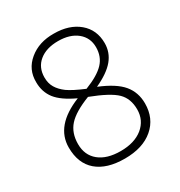

<svg xmlns="http://www.w3.org/2000/svg" viewBox="-163 -790 858 915"><g transform="rotate(-30 266.0 -333.0)"><path d="M255.3 -333.7Q171.4 -301.3 136.5 -262.4Q101.6 -223.5 101.6 -162.3Q101.6 -101.1 144.1 -66.5Q186.6 -31.9 262.1 -31.9Q337.7 -31.9 383.2 -68.3Q428.7 -105.7 428.7 -165.1Q428.7 -224.5 393.1 -259.6Q357.4 -294.7 255.3 -333.7ZM368.6 -603.6Q329.6 -635.5 264.4 -635.5Q199.2 -635.5 160.5 -603.9Q121.8 -572.3 121.8 -517.2Q121.8 -484.8 136 -461.1Q150.2 -437.3 177.5 -417.1Q205.8 -396.9 268.5 -370.6Q342.3 -399.4 374.6 -433.8Q407 -468.1 407 -520Q407 -571.8 368.6 -603.6ZM452.5 -516.2Q452.5 -465.1 420.1 -425.9Q387.8 -386.8 316.5 -353.9Q403.4 -318.5 439.3 -275.3Q475.2 -232.1 475.2 -171.4Q475.2 -89 417.8 -39.9Q360.5 9.1 261.4 9.1Q162.3 9.1 108.7 -36.9Q55.1 -82.9 55.1 -170.4Q55.1 -290.2 209.8 -352.4Q136.5 -386.2 106.2 -425.2Q76.3 -464.1 76.3 -517.2Q74.8 -588 129.2 -632.7Q183.5 -677.5 264.9 -676.4Q348.8 -676.4 400.7 -633Q452.5 -589.5 452.5 -516.2Z"/></g></svg>

Font: Khula Light
Style: Regular
Weight: 300
Designer: Erin McLaughlin, Steve Matteson
Version: Version 1.002;PS 1.0;hotconv 1.0.72;makeotf.lib2.5.5900; ttf